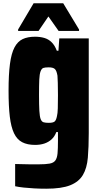

<svg xmlns="http://www.w3.org/2000/svg" viewBox="-20 -848 559 1166"><path d="M261 298Q221 298 186.5 296Q152 294 123.5 291Q95 288 72 283V148Q95 148 116.5 149Q138 150 162.5 150Q187 150 214 150Q257 150 281.5 145.5Q306 141 316.5 126Q327 111 329.5 83Q332 55 332 8V-46H322Q312 -19 293.5 -2Q275 15 250 23.5Q225 32 193 32Q146 32 114.5 15.5Q83 -1 65 -39Q47 -77 39.5 -140Q32 -203 32 -297Q32 -396 40.5 -460Q49 -524 68 -560Q87 -596 117.5 -610.5Q148 -625 193 -625Q224 -625 249.5 -617.5Q275 -610 294 -591Q313 -572 325 -540H335L340 -615H519V-40Q519 45 513.5 109Q508 173 483.5 214.5Q459 256 406.5 277Q354 298 261 298ZM276 -102Q301 -102 311 -109.5Q321 -117 326 -143Q330 -158 331 -190Q332 -222 332 -270Q332 -314 331 -344.5Q330 -375 329 -388Q324 -419 313 -429Q302 -439 276 -439Q254 -439 243.5 -435.5Q233 -432 226.5 -415Q220 -398 218.5 -364.5Q217 -331 217 -270Q217 -210 219 -175Q221 -140 227 -124.5Q233 -109 244.5 -105.5Q256 -102 276 -102ZM90 -660V-669L184 -828H364L460 -669V-660H336L274 -748L214 -660Z"/></svg>

Font: Farlight84_Sys_V01
Style: Bold
Weight: 700
Designer: Monotype Design Team, Nadine Chahine and Nizar Qandah
Foundry: Monotype Imaging Inc.
Version: Version 2.004;October 31, 2024;FontCreator 14.0.0.2814 64-bi